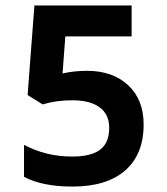

<svg xmlns="http://www.w3.org/2000/svg" viewBox="-20 -770 612 703"><path d="M67.9 -122.6V-239.7Q148.4 -196.8 244.1 -196.8Q314 -196.8 346.9 -222.2Q379.9 -247.6 379.9 -301.8Q379.9 -351.1 345 -377Q310.1 -402.8 244.1 -402.8Q185.1 -402.8 136.2 -387.7L81.1 -421.9L106 -750H461.9V-636.7H219.2L209 -501Q250.5 -510.7 298.8 -510.7Q392.6 -510.7 449.2 -458Q505.9 -405.3 505.9 -314Q505.9 -205.1 438.5 -146Q371.1 -86.9 245.1 -86.9Q134.8 -86.9 67.9 -122.6Z"/></svg>

Font: Noto Sans Oriya UI
Style: Bold
Weight: 700
Designer: Monotype Design Team
Foundry: Monotype Imaging Inc.
Version: Version 1.01